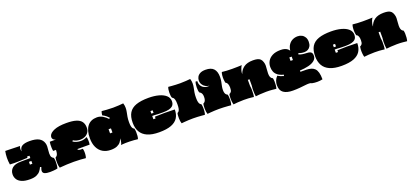

<svg xmlns="http://www.w3.org/2000/svg" viewBox="61 -2383 8727 4067"><g transform="rotate(-20 4425.0 -350.0)"><path d="M325 34Q205 34 135.5 3Q66 -28 36 -78Q6 -128 6 -186Q6 -274 68 -329Q130 -384 266 -385L478 -387V-440H423V-413Q321 -409 222 -405Q123 -401 25 -408Q0 -564 30 -710Q59 -710 100.5 -709Q142 -708 188.5 -706.5Q235 -705 280 -704Q325 -703 360 -702Q347 -672 345.5 -642Q344 -612 354 -584Q359 -667 417 -699Q475 -731 581 -731Q718 -731 791 -691.5Q864 -652 888 -574Q900 -537 898.5 -494.5Q897 -452 892 -412Q887 -372 887 -340Q887 -279 906.5 -253.5Q926 -228 948 -220Q957 -191 958.5 -147Q960 -103 956 -59Q952 -15 942 17Q898 27 850 30.5Q802 34 772 34Q696 34 653 16Q610 -2 610 -50Q610 -67 616.5 -86Q623 -105 632 -127L606 -140Q588 -96 556.5 -56Q525 -16 469.5 9Q414 34 325 34ZM423 -259H478V-322H423Z M994 17Q986 -3 981 -34.5Q976 -66 975.5 -101Q975 -136 977.5 -167.5Q980 -199 987 -219Q1001 -224 1014.5 -237Q1028 -250 1037 -279.5Q1046 -309 1048 -364H983Q978 -392 976 -430Q974 -468 976 -505.5Q978 -543 983 -571H1125Q1081 -576 1059 -607.5Q1037 -639 1052 -682Q1072 -741 1170.5 -782.5Q1269 -824 1444 -824Q1582 -824 1665 -798Q1748 -772 1785.5 -719Q1823 -666 1823 -585Q1823 -524 1793.5 -480Q1764 -436 1716 -413Q1668 -390 1610 -390Q1572 -390 1530 -400Q1488 -410 1452 -434L1436 -411Q1471 -387 1515.5 -374Q1560 -361 1610 -361Q1650 -361 1685.5 -371Q1721 -381 1749 -398Q1758 -371 1760.5 -337.5Q1763 -304 1762 -273.5Q1761 -243 1756 -225H1477Q1482 -205 1507 -197Q1532 -189 1590 -192Q1599 -166 1601 -127Q1603 -88 1598.5 -49Q1594 -10 1583 17Q1537 12 1468 7Q1399 2 1317 2Q1235 2 1158.5 5.5Q1082 9 994 17Z M2145 34Q2040 34 1964 -11.5Q1888 -57 1847 -143Q1806 -229 1806 -350Q1806 -525 1880.5 -620.5Q1955 -716 2097 -716Q2165 -716 2225 -680.5Q2285 -645 2331 -594L2353 -613Q2331 -638 2301 -663.5Q2271 -689 2218 -717Q2220 -742 2225 -766Q2230 -790 2237 -805Q2280 -801 2350 -795.5Q2420 -790 2493 -790Q2564 -790 2622.5 -794.5Q2681 -799 2723 -803Q2732 -775 2736 -749.5Q2740 -724 2740 -698Q2740 -651 2730.5 -605.5Q2721 -560 2711.5 -507.5Q2702 -455 2702 -385Q2702 -322 2711 -288Q2720 -254 2734 -239.5Q2748 -225 2763 -219Q2772 -185 2774 -140Q2776 -95 2772 -52.5Q2768 -10 2757 17Q2717 12 2671 8Q2625 4 2572 3Q2521 2 2486 3Q2451 4 2426 6Q2401 8 2377 10Q2389 -5 2396.5 -29.5Q2404 -54 2406.5 -81Q2409 -108 2407 -130Q2396 -88 2367 -50.5Q2338 -13 2284.5 10.5Q2231 34 2145 34ZM2244 -301H2298V-394H2244Z M3235 34Q3072 34 2969.5 -11.5Q2867 -57 2819 -142Q2771 -227 2771 -347Q2771 -485 2822.5 -569Q2874 -653 2983 -691.5Q3092 -730 3264 -730Q3392 -730 3492.5 -703Q3593 -676 3651 -623.5Q3709 -571 3709 -494Q3709 -466 3700.5 -437.5Q3692 -409 3666 -386Q3640 -363 3588 -349Q3536 -335 3449 -335Q3391 -335 3344.5 -336.5Q3298 -338 3259 -342H3209V-268H3258V-308Q3470 -318 3706 -308Q3706 -197 3658 -121Q3610 -45 3507 -5.5Q3404 34 3235 34ZM3209 -394H3258V-452H3209Z M3742 17Q3734 -3 3729 -34.5Q3724 -66 3723.5 -101Q3723 -136 3725.5 -167.5Q3728 -199 3735 -219Q3750 -225 3764 -239.5Q3778 -254 3787 -290Q3796 -326 3796 -393Q3796 -462 3785.5 -496.5Q3775 -531 3760.5 -544.5Q3746 -558 3735 -563Q3726 -580 3722 -611.5Q3718 -643 3718.5 -679.5Q3719 -716 3724 -749.5Q3729 -783 3739 -805Q3768 -802 3811 -798.5Q3854 -795 3904.5 -792.5Q3955 -790 4003 -790Q4074 -790 4132.5 -794.5Q4191 -799 4233 -803Q4242 -775 4246 -749.5Q4250 -724 4250 -698Q4250 -651 4240.5 -605.5Q4231 -560 4221.5 -507.5Q4212 -455 4212 -385Q4212 -322 4221 -288Q4230 -254 4244 -239.5Q4258 -225 4273 -219Q4282 -188 4284 -142.5Q4286 -97 4281.5 -53.5Q4277 -10 4266 17Q4238 14 4194 10.5Q4150 7 4100 4.5Q4050 2 4003 2Q3955 2 3905.5 4.5Q3856 7 3813 10.5Q3770 14 3742 17Z M4325 17Q4317 -3 4312 -34.5Q4307 -66 4306.5 -101Q4306 -136 4308.5 -167.5Q4311 -199 4318 -219Q4333 -225 4347 -238Q4361 -251 4370.5 -277Q4380 -303 4380 -348Q4380 -392 4368.5 -416.5Q4357 -441 4342.5 -452.5Q4328 -464 4318 -469Q4309 -486 4305 -517.5Q4301 -549 4301.5 -586Q4302 -623 4307 -657Q4312 -691 4322 -713Q4333 -712 4341 -710.5Q4349 -709 4359 -708Q4355 -646 4384 -601.5Q4413 -557 4463.5 -538Q4514 -519 4571 -530Q4523 -532 4482.5 -555.5Q4442 -579 4417.5 -618.5Q4393 -658 4393 -707Q4393 -748 4412.5 -786.5Q4432 -825 4478 -850.5Q4524 -876 4602 -876Q4727 -876 4784.5 -813.5Q4842 -751 4842 -629Q4842 -572 4832.5 -524.5Q4823 -477 4813.5 -433.5Q4804 -390 4804 -345Q4804 -302 4813.5 -276Q4823 -250 4837.5 -237.5Q4852 -225 4866 -219Q4873 -199 4875.5 -167.5Q4878 -136 4877.5 -101Q4877 -66 4872 -34.5Q4867 -3 4859 17Q4831 14 4786.5 10.5Q4742 7 4690 4.5Q4638 2 4586 2Q4538 2 4488.5 4.5Q4439 7 4396 10.5Q4353 14 4325 17Z M4912 17Q4902 -15 4897.5 -59Q4893 -103 4895 -147Q4897 -191 4905 -220Q4928 -226 4947 -251.5Q4966 -277 4966 -337Q4966 -388 4955.5 -416.5Q4945 -445 4932 -457Q4919 -469 4909 -470Q4899 -503 4895.5 -548.5Q4892 -594 4896.5 -639Q4901 -684 4913 -713Q4960 -707 5019 -703.5Q5078 -700 5140 -700Q5202 -700 5262 -701.5Q5322 -703 5361 -705Q5348 -691 5333.5 -657.5Q5319 -624 5310.5 -587Q5302 -550 5305 -522Q5332 -611 5408 -665.5Q5484 -720 5615 -720Q5672 -720 5712.5 -710.5Q5753 -701 5779.5 -676Q5806 -651 5821 -603Q5835 -562 5834 -519.5Q5833 -477 5828 -434.5Q5823 -392 5823 -350Q5823 -304 5832 -277.5Q5841 -251 5855.5 -238Q5870 -225 5884 -220Q5893 -191 5894.5 -147Q5896 -103 5892 -59Q5888 -15 5878 17Q5840 13 5786 7.5Q5732 2 5650 2Q5576 2 5512.5 7.5Q5449 13 5413 17Q5408 -10 5405 -54.5Q5402 -99 5403.5 -147Q5405 -195 5411 -230V-368H5374V-230Q5381 -195 5382.5 -147Q5384 -99 5381 -54.5Q5378 -10 5371 17Q5347 14 5318.5 10.5Q5290 7 5249 4.5Q5208 2 5147 2Q5072 2 5012.5 7Q4953 12 4912 17Z M6196 173Q6061 173 5987 121Q5913 69 5913 -51Q5913 -101 5932.5 -151Q5952 -201 5991 -238Q6042 -202 6121 -182L6129 -210Q6043 -232 5996 -270Q5949 -308 5931 -357Q5913 -406 5913 -459Q5913 -531 5948 -591.5Q5983 -652 6055 -689Q6127 -726 6238 -726Q6297 -726 6335 -713Q6373 -700 6396 -680.5Q6419 -661 6429 -639Q6439 -720 6474.5 -772Q6510 -824 6563 -849.5Q6616 -875 6678 -875Q6730 -875 6772 -852.5Q6814 -830 6838.5 -788Q6863 -746 6863 -686Q6863 -627 6841.5 -588Q6820 -549 6784 -529.5Q6748 -510 6704 -510Q6664 -510 6632 -516.5Q6600 -523 6576 -534L6562 -509Q6580 -499 6604 -493Q6642 -482 6680 -479Q6718 -476 6751 -474.5Q6784 -473 6809.5 -465Q6835 -457 6849.5 -436Q6864 -415 6864 -373Q6864 -309 6813.5 -266.5Q6763 -224 6676 -202.5Q6589 -181 6478 -176L6479 -147Q6552 -148 6612.5 -146Q6673 -144 6720 -130Q6767 -116 6799 -83Q6831 -50 6847.5 9.5Q6864 69 6864 162Q6809 175 6746.5 175.5Q6684 176 6626 164Q6605 149 6567.5 148Q6530 147 6476 153.5Q6422 160 6352 166.5Q6282 173 6196 173ZM6362 -436H6415V-513H6362Z M7348 34Q7185 34 7082.5 -11.5Q6980 -57 6932 -142Q6884 -227 6884 -347Q6884 -485 6935.5 -569Q6987 -653 7096 -691.5Q7205 -730 7377 -730Q7505 -730 7605.5 -703Q7706 -676 7764 -623.5Q7822 -571 7822 -494Q7822 -466 7813.5 -437.5Q7805 -409 7779 -386Q7753 -363 7701 -349Q7649 -335 7562 -335Q7504 -335 7457.5 -336.5Q7411 -338 7372 -342H7322V-268H7371V-308Q7583 -318 7819 -308Q7819 -197 7771 -121Q7723 -45 7620 -5.5Q7517 34 7348 34ZM7322 -394H7371V-452H7322Z M7859 17Q7849 -15 7844.5 -59Q7840 -103 7842 -147Q7844 -191 7852 -220Q7875 -226 7894 -251.5Q7913 -277 7913 -337Q7913 -388 7902.5 -416.5Q7892 -445 7879 -457Q7866 -469 7856 -470Q7846 -503 7842.5 -548.5Q7839 -594 7843.5 -639Q7848 -684 7860 -713Q7907 -707 7966 -703.5Q8025 -700 8087 -700Q8149 -700 8209 -701.5Q8269 -703 8308 -705Q8295 -691 8280.5 -657.5Q8266 -624 8257.5 -587Q8249 -550 8252 -522Q8279 -611 8355 -665.5Q8431 -720 8562 -720Q8619 -720 8659.5 -710.5Q8700 -701 8726.5 -676Q8753 -651 8768 -603Q8782 -562 8781 -519.5Q8780 -477 8775 -434.5Q8770 -392 8770 -350Q8770 -304 8779 -277.5Q8788 -251 8802.5 -238Q8817 -225 8831 -220Q8840 -191 8841.5 -147Q8843 -103 8839 -59Q8835 -15 8825 17Q8787 13 8733 7.5Q8679 2 8597 2Q8523 2 8459.5 7.5Q8396 13 8360 17Q8355 -10 8352 -54.5Q8349 -99 8350.5 -147Q8352 -195 8358 -230V-368H8321V-230Q8328 -195 8329.5 -147Q8331 -99 8328 -54.5Q8325 -10 8318 17Q8294 14 8265.5 10.5Q8237 7 8196 4.5Q8155 2 8094 2Q8019 2 7959.5 7Q7900 12 7859 17Z"/></g></svg>

Font: Oi
Style: Regular
Weight: 400
Designer: Kostas Bartsokas, Mohamad Dakak
Foundry: Foundry5
Version: Version 4.000